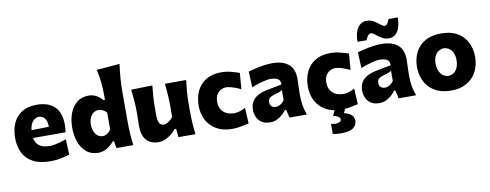

<svg xmlns="http://www.w3.org/2000/svg" viewBox="-82 -1291 5057 1983"><g transform="rotate(-10 2446.5 -299.0)"><path d="M354 15.6Q241.7 15.6 171.1 -22.9Q100.6 -61.5 67.6 -129.4Q34.7 -197.3 34.7 -285.2Q34.7 -372.6 65.4 -439.9Q96.2 -507.3 158 -545.7Q219.7 -584 313 -584Q432.1 -584 498.3 -522Q564.5 -460 564.5 -330.1Q564.5 -306.2 562.7 -288.1Q561 -270 558.6 -252H217.8Q225.1 -198.7 264.2 -169.7Q303.2 -140.6 378.4 -140.6Q397.9 -140.6 427 -146.2Q456.1 -151.9 488.3 -160.9Q520.5 -169.9 548.3 -180.2L555.7 -18.1Q520 -8.8 470.2 3.4Q420.4 15.6 354 15.6ZM397.9 -337.9Q398.9 -394.5 376.2 -425.3Q353.5 -456.1 314.9 -458Q274.9 -455.6 248 -423.6Q221.2 -391.6 216.3 -334.5Z M857.4 15.6Q780.8 15.6 731.2 -26.6Q681.6 -68.8 657.7 -137.2Q633.8 -205.6 633.8 -284.7Q633.8 -369.1 659.2 -436.8Q684.6 -504.4 734.9 -544.2Q785.2 -584 859.4 -584Q901.4 -584 937.7 -564Q974.1 -543.9 1002.4 -510.7H1017.1V-560.5Q1017.1 -629.4 1010.5 -695.8Q1003.9 -762.2 986.8 -830.6L1229.5 -850.6Q1220.7 -783.7 1214.6 -711.4Q1208.5 -639.2 1208.5 -560.5V-244.6Q1208.5 -173.8 1212.4 -116.9Q1216.3 -60.1 1224.6 0H1047.4L1035.2 -74.2H1022Q984.4 -29.8 941.9 -7.1Q899.4 15.6 857.4 15.6ZM932.1 -145.5Q984.4 -149.9 1017.1 -201.2V-377.4Q1000 -397.5 977.5 -408.4Q955.1 -419.4 932.6 -419.9Q880.9 -417.5 855 -377.9Q829.1 -338.4 829.1 -282.7Q829.1 -230 854.7 -189Q880.4 -147.9 932.1 -145.5Z M1492.2 15.6Q1406.7 15.6 1361.6 -34.4Q1316.4 -84.5 1316.4 -185.1Q1316.4 -222.7 1317.6 -250.7Q1318.8 -278.8 1318.8 -309.6Q1318.8 -390.1 1314.2 -448.5Q1309.6 -506.8 1302.2 -567.4L1524.9 -572.8Q1518.1 -512.7 1514.4 -454.6Q1510.7 -396.5 1510.7 -334V-266.1Q1510.7 -209.5 1524.9 -181.6Q1539.1 -153.8 1576.2 -153.8Q1594.2 -153.8 1622.8 -172.6Q1651.4 -191.4 1669.9 -215.8V-334Q1669.9 -396.5 1666 -451.7Q1662.1 -506.8 1655.8 -567.4H1878.4Q1870.6 -506.8 1866 -448.5Q1861.3 -390.1 1861.3 -309.6V-244.6Q1861.3 -173.8 1865 -116.9Q1868.7 -60.1 1876.5 0H1697.8L1689 -88.4H1672.9Q1637.7 -45.4 1588.1 -14.9Q1538.6 15.6 1492.2 15.6Z M2260.7 12.7Q2165 12.7 2097.9 -25.4Q2030.8 -63.5 1995.1 -130.1Q1959.5 -196.8 1959.5 -282.7Q1959.5 -369.1 1991.9 -437Q2024.4 -504.9 2088.4 -543.9Q2152.3 -583 2248 -583Q2301.3 -583 2351.6 -569.6Q2401.9 -556.2 2437.5 -543.5L2423.8 -375Q2370.1 -400.4 2330.3 -411.1Q2290.5 -421.9 2270.5 -421.9Q2218.8 -419.4 2186.5 -384.5Q2154.3 -349.6 2154.3 -288.1Q2154.3 -222.7 2195.3 -183.3Q2236.3 -144 2310.1 -143.1Q2333 -143.1 2365 -152.1Q2397 -161.1 2427.2 -178.7L2436 -14.2Q2402.8 -6.3 2356 3.2Q2309.1 12.7 2260.7 12.7Z M2659.7 14.6Q2607.4 14.6 2573 -6.8Q2538.6 -28.3 2521.5 -64.2Q2504.4 -100.1 2504.4 -143.1Q2504.4 -191.9 2522.2 -223.9Q2540 -255.9 2567.9 -275.4Q2595.7 -294.9 2625.7 -304.9Q2655.8 -314.9 2679.7 -319.8L2839.8 -351.1Q2841.8 -394.5 2813.5 -410.9Q2785.2 -427.2 2731.4 -427.2Q2717.8 -427.2 2685.3 -420.4Q2652.8 -413.6 2613 -401.6Q2573.2 -389.6 2537.6 -374.5L2530.3 -541.5Q2558.1 -548.8 2599.4 -558.8Q2640.6 -568.8 2688.7 -576.4Q2736.8 -584 2784.7 -584Q2889.6 -584 2951.4 -535.6Q3013.2 -487.3 3013.2 -378.4Q3013.2 -350.6 3011 -310.8Q3008.8 -271 3008.8 -240.2V-198.7Q3008.8 -154.8 3016.6 -105Q3024.4 -55.2 3044.9 0H2862.3L2842.3 -85.4H2829.1Q2802.2 -46.9 2756.8 -16.1Q2711.4 14.6 2659.7 14.6ZM2744.6 -132.8Q2765.6 -132.8 2791.5 -147.5Q2817.4 -162.1 2834 -189V-294.4Q2824.7 -287.1 2808.6 -279.8Q2792.5 -272.5 2752 -261.7Q2725.1 -254.9 2703.6 -240Q2682.1 -225.1 2682.1 -192.9Q2682.1 -160.6 2700.7 -146.7Q2719.2 -132.8 2744.6 -132.8Z M3405.8 12.7Q3310.1 12.7 3242.9 -25.4Q3175.8 -63.5 3140.1 -130.1Q3104.5 -196.8 3104.5 -282.7Q3104.5 -369.1 3137 -437Q3169.4 -504.9 3233.4 -543.9Q3297.4 -583 3393.1 -583Q3446.3 -583 3496.6 -569.6Q3546.9 -556.2 3582.5 -543.5L3568.8 -375Q3515.1 -400.4 3475.3 -411.1Q3435.5 -421.9 3415.5 -421.9Q3363.8 -419.4 3331.5 -384.5Q3299.3 -349.6 3299.3 -288.1Q3299.3 -222.7 3340.3 -183.3Q3381.3 -144 3455.1 -143.1Q3478 -143.1 3510 -152.1Q3542 -161.1 3572.3 -178.7L3581.1 -14.2Q3547.9 -6.3 3501 3.2Q3454.1 12.7 3405.8 12.7ZM3354 252.9Q3334.5 252.9 3310.3 250Q3286.1 247.1 3273.4 244.6V138.7Q3281.7 141.1 3295.9 143.3Q3310.1 145.5 3322.8 145.5Q3380.4 141.1 3380.4 110.8Q3380.4 95.2 3365.7 83.3Q3351.1 71.3 3309.6 61.5L3349.6 -33.2H3447.8V0L3424.8 53.2Q3526.9 75.2 3526.9 150.9Q3526.9 193.8 3488.8 223.4Q3450.7 252.9 3354 252.9Z M3804.7 14.6Q3752.4 14.6 3718 -6.8Q3683.6 -28.3 3666.5 -64.2Q3649.4 -100.1 3649.4 -143.1Q3649.4 -191.9 3667.2 -223.9Q3685.1 -255.9 3712.9 -275.4Q3740.7 -294.9 3770.8 -304.9Q3800.8 -314.9 3824.7 -319.8L3984.9 -351.1Q3986.8 -394.5 3958.5 -410.9Q3930.2 -427.2 3876.5 -427.2Q3862.8 -427.2 3830.3 -420.4Q3797.9 -413.6 3758.1 -401.6Q3718.3 -389.6 3682.6 -374.5L3675.3 -541.5Q3703.1 -548.8 3744.4 -558.8Q3785.6 -568.8 3833.7 -576.4Q3881.8 -584 3929.7 -584Q4034.7 -584 4096.4 -535.6Q4158.2 -487.3 4158.2 -378.4Q4158.2 -350.6 4156 -310.8Q4153.8 -271 4153.8 -240.2V-198.7Q4153.8 -154.8 4161.6 -105Q4169.4 -55.2 4189.9 0H4007.3L3987.3 -85.4H3974.1Q3947.3 -46.9 3901.9 -16.1Q3856.4 14.6 3804.7 14.6ZM3889.6 -132.8Q3910.6 -132.8 3936.5 -147.5Q3962.4 -162.1 3979 -189V-294.4Q3969.7 -287.1 3953.6 -279.8Q3937.5 -272.5 3897 -261.7Q3870.1 -254.9 3848.6 -240Q3827.1 -225.1 3827.1 -192.9Q3827.1 -160.6 3845.7 -146.7Q3864.3 -132.8 3889.6 -132.8ZM4018.1 -627.4Q3984.9 -627.4 3958.7 -639.6Q3932.6 -651.9 3911.4 -668.5Q3890.1 -685.1 3872.8 -698Q3855.5 -710.9 3839.8 -712.4Q3821.8 -710.4 3807.6 -691.7Q3793.5 -672.9 3785.6 -648.4H3689.9Q3689.9 -744.1 3725.6 -795.2Q3761.2 -846.2 3820.8 -846.2Q3851.6 -846.2 3877.7 -834Q3903.8 -821.8 3925.3 -805.2Q3946.8 -788.6 3964.6 -775.6Q3982.4 -762.7 3996.6 -761.2Q4013.7 -763.7 4026.1 -781.7Q4038.6 -799.8 4046.4 -825.2H4143.1Q4143.1 -730 4108.9 -678.7Q4074.7 -627.4 4018.1 -627.4Z M4557.1 15.6Q4477.5 15.6 4419.4 -8.8Q4361.3 -33.2 4323.7 -75.4Q4286.1 -117.7 4267.8 -171.9Q4249.5 -226.1 4249.5 -285.2Q4249.5 -370.1 4283.7 -437.7Q4317.9 -505.4 4385.5 -544.7Q4453.1 -584 4553.2 -584Q4656.2 -584 4724.1 -544.2Q4792 -504.4 4825.7 -436.8Q4859.4 -369.1 4859.4 -285.2Q4859.4 -199.2 4824.2 -131.1Q4789.1 -63 4721.7 -23.7Q4654.3 15.6 4557.1 15.6ZM4556.2 -138.7Q4609.9 -141.6 4637.2 -183.1Q4664.6 -224.6 4664.6 -285.2Q4664.6 -348.1 4636.7 -385.7Q4608.9 -423.3 4556.2 -428.7Q4501.5 -424.8 4472.9 -385.5Q4444.3 -346.2 4444.3 -285.2Q4444.3 -226.6 4472.9 -184.1Q4501.5 -141.6 4556.2 -138.7Z"/></g></svg>

Font: Pinar-FD ExtraBold
Style: Regular
Weight: 800
Designer: Amin Abedi
Version: Version 3.000